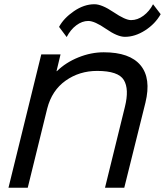

<svg xmlns="http://www.w3.org/2000/svg" viewBox="-20 -887 779 907"><path d="M667 -402 567 0H476L570 -382Q591 -466 565 -509Q539 -552 439 -552Q355 -552 290 -506Q225 -460 203 -374L111 0H20L175 -630H266L247 -551H249Q291 -592 350.5 -616Q410 -640 470 -640Q593 -640 644 -578.5Q695 -517 667 -402ZM703 -867 739 -820Q713 -774 665.5 -743.5Q618 -713 570 -713Q535 -713 481 -750.5Q427 -788 397 -788Q368 -788 340.5 -767.5Q313 -747 295 -712L259 -760Q281 -801 329 -834Q377 -867 426 -867Q461 -867 516.5 -829.5Q572 -792 599 -792Q630 -792 658 -813Q686 -834 703 -867Z"/></svg>

Font: Sinkin Sans 400 Italic
Style: Italic
Weight: 400
Italic angle: -112°
Designer: Keith Bates
Foundry: K-Type
Version: Sinkin Sans (version 1.0)  by Keith Bates   •   © 2014   www